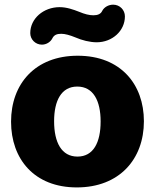

<svg xmlns="http://www.w3.org/2000/svg" viewBox="-20 -798 671 830"><path d="M161.1 -605C180.2 -605 198.2 -616.2 206.1 -631.8C213.9 -647.9 227.1 -651.9 245.1 -651.9C261.2 -651.9 282.2 -646 306.2 -636.2C334 -624 368.2 -615.2 397.9 -615.2C465.8 -615.2 520 -665 520 -727.1C520 -754.9 498 -777.8 469.2 -777.8C449.2 -777.8 430.2 -767.1 421.9 -751C416 -737.8 402.8 -731.9 383.8 -731.9C366.2 -731.9 346.2 -736.8 321.8 -747.1C296.9 -756.8 268.1 -767.1 237.8 -767.1C168 -767.1 110.8 -717.8 110.8 -654.8C110.8 -627.9 132.8 -605 161.1 -605ZM312 12.2C496.1 12.2 602.1 -109.9 602.1 -273.9C602.1 -433.1 502 -557.1 315.9 -557.1C131.8 -557.1 27.8 -435.1 27.8 -272C27.8 -110.8 127.9 12.2 312 12.2ZM314.9 -121.1C246.1 -121.1 213.9 -182.1 213.9 -273.9C213.9 -362.8 245.1 -423.8 314 -423.8C383.8 -423.8 415 -361.8 415 -272.9C415 -182.1 383.8 -121.1 314.9 -121.1Z"/></svg>

Font: Jellee Bold
Style: Regular
Weight: 700
Designer: Alfredo Marco Pradil
Foundry: Hanken Design Co.
Version: Version 1.223;hotconv 1.0.109;makeotfexe 2.5.65596